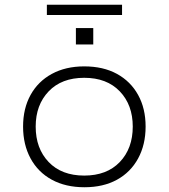

<svg xmlns="http://www.w3.org/2000/svg" viewBox="-20 -779 709 807"><path d="M335 8Q256 8 198 -23.5Q140 -55 108.5 -113Q77 -171 77 -247Q77 -323 108.5 -380Q140 -437 198 -468.5Q256 -500 334 -500Q414 -500 471.5 -468.5Q529 -437 560.5 -380Q592 -323 592 -247Q592 -171 560.5 -113Q529 -55 471.5 -23.5Q414 8 335 8ZM334 -41Q429 -41 483.5 -98Q538 -155 538 -247Q538 -338 483.5 -395Q429 -452 334 -452Q239 -452 184.5 -395Q130 -338 130 -247Q130 -155 184.5 -98Q239 -41 334 -41ZM177 -716V-759H493V-716ZM299 -592V-661H372V-592Z"/></svg>

Font: Nunito Sans 7pt SemiExpanded ExtraLight
Style: Regular
Weight: 250
Width: 6
Designer: Vernon Adams
Foundry: Vernon Adams
Version: Version 3.101;gftools[0.9.27]